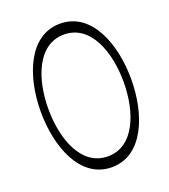

<svg xmlns="http://www.w3.org/2000/svg" viewBox="-149 -923 920 1046"><g transform="rotate(-20 311.0 -400.0)"><path d="M582 -400C582 -606 501 -816 320 -816C139 -816 58 -606 58 -400C58 -194 139 16 320 16C501 16 582 -194 582 -400ZM102 -400C102 -575 167 -753 320 -753C473 -753 538 -575 538 -400C538 -225 473 -47 320 -47C167 -47 102 -225 102 -400Z"/></g></svg>

Font: Nupuram ExtraLight
Style: Regular
Weight: 200
Designer: Santhosh Thottingal (santhosh.thottingal@gmail.com)
Foundry: SMC
Version: Version 1.000